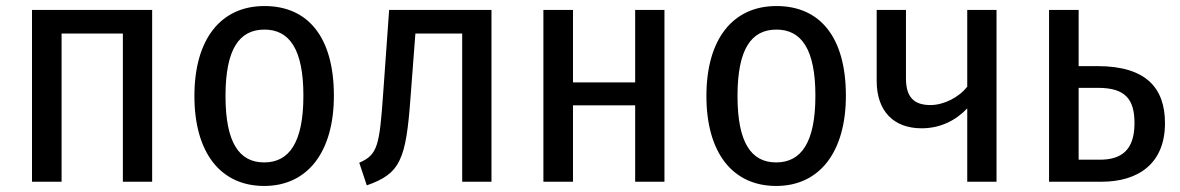

<svg xmlns="http://www.w3.org/2000/svg" viewBox="-20 -602 3908 636"><path d="M387 0H484V-569H86V0H184V-491H387Z M856 -582C711 -582 624 -472 624 -284C624 -97 710 14 855 14C1000 14 1086 -100 1086 -285C1086 -478 1001 -582 856 -582ZM856 -504C938 -504 985 -440 985 -285C985 -130 938 -64 855 -64C772 -64 727 -130 727 -284C727 -440 773 -504 856 -504Z M1269 -569 1249 -289C1237 -120 1231 -89 1170 -63L1195 12C1306 -27 1325 -72 1340 -281L1356 -491H1511V0H1608V-569Z M2084 0H2181V-569H2084V-329H1878V-569H1780V0H1878V-253H2084Z M2552 -582C2407 -582 2320 -472 2320 -284C2320 -97 2406 14 2551 14C2696 14 2782 -100 2782 -285C2782 -478 2697 -582 2552 -582ZM2552 -504C2634 -504 2681 -440 2681 -285C2681 -130 2634 -64 2551 -64C2468 -64 2423 -130 2423 -284C2423 -440 2469 -504 2552 -504Z M3184 -569V-315C3156 -279 3106 -254 3062 -254C3008 -254 2981 -280 2981 -342V-569H2884V-334C2884 -233 2941 -177 3033 -177C3096 -177 3147 -204 3184 -243V0H3281V-569Z M3615 -383H3553V-569H3455V0H3629C3748 0 3839 -58 3839 -194C3839 -310 3777 -383 3615 -383ZM3623 -73H3553V-311H3617C3709 -311 3738 -272 3738 -194C3738 -104 3694 -73 3623 -73Z"/></svg>

Font: Glow Sans SC Condensed Medium
Style: Regular
Weight: 600
Width: 3
Designer: Ryoko NISHIZUKA (kana, bopomofo & ideographs); Paul D. Hunt (Latin, Greek & Cyrillic); Sandoll Communications, Soo-young
Version: Version 0.93